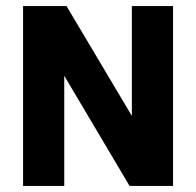

<svg xmlns="http://www.w3.org/2000/svg" viewBox="-20 -615 649 635"><path d="M56.3 0V-595H200L438.5 -194H416.1V-595H552.3V0H408.6L170.8 -401H192.5V0Z"/></svg>

Font: Encode Sans SC Condensed Thin
Style: Regular
Weight: 100
Width: 3
Designer: Multiple Designers
Foundry: Impallari Type
Version: Version 3.002